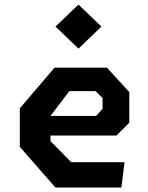

<svg xmlns="http://www.w3.org/2000/svg" viewBox="-20 -836 660 856"><path d="M68.3 -181.2V-352.9L222.9 -534.2H456.7L556.4 -425.8V-288.8L499.2 -231.8H171.1V-319.1H408.4L437.2 -350.8V-398.9L405.9 -429.8H289.2L205.1 -319.2V-206.7L297.6 -112.8H535.3L521.2 0H227.1ZM227.3 -717.6 330 -815.5 432.2 -717.6 330 -619.2Z"/></svg>

Font: Monaspace Krypton Var ExLight
Style: Regular
Weight: 200
Designer: Riley Cran and the Lettermatic Team
Version: Version 1.200 (Monaspace Krypton Var)